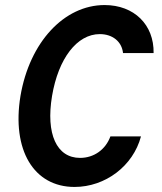

<svg xmlns="http://www.w3.org/2000/svg" viewBox="-20 -730 640 760"><path d="M417 -190C398 -138 352 -105 297 -105C204 -105 161 -200 186 -350C211 -499 285 -595 375 -595C425 -595 462 -566 467 -520H588C590 -632 511 -710 394 -710C234 -710 97 -563 61 -350C26 -137 113 10 275 10C397 10 507 -73 538 -190Z"/></svg>

Font: CommitMono
Style: Bold Italic
Weight: 700
Monospace: yes
Designer: Eigil Nikolajsen
Foundry: Eigil Nikolajsen
Version: Version 1.143